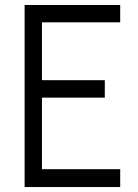

<svg xmlns="http://www.w3.org/2000/svg" viewBox="-20 -753 555 773"><path d="M463.9 -732.9V-663.1H148.9V-430.2H401.9V-359.9H148.9V-71.8H463.9V0H79.1V-732.9Z"/></svg>

Font: Kreadon
Style: Regular
Weight: 400
Designer: kohakuno
Foundry: StudioGnu
Version: Version 1.000;Glyphs 3.1.2 (3151)